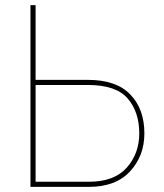

<svg xmlns="http://www.w3.org/2000/svg" viewBox="-20 -730 639 750"><path d="M99 0V-710H119V-418H324Q434 -418 489 -361Q544 -304 544 -209Q544 -121 488 -60.5Q432 0 327 0ZM119 -20H327Q426 -20 475 -75Q524 -130 524 -209Q524 -293 478.5 -345.5Q433 -398 324 -398H119Z"/></svg>

Font: Raleway-v4020 Thin
Style: Regular
Weight: 250
Designer: Matt McInerney, Pablo Impallari, Rodrigo Fuenzalida
Foundry: Matt McInerney, Pablo Impallari, Rodrigo Fuenzalida
Version: Version 4.020;PS 004.020;hotconv 1.0.88;makeotf.lib2.5.64775